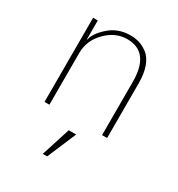

<svg xmlns="http://www.w3.org/2000/svg" viewBox="-175 -620 895 965"><g transform="rotate(30 272.5 -138.0)"><path d="M93.8 0V-488.3H121.1V-377.9H123Q130.9 -418 180.7 -461.9Q230.5 -505.9 301.8 -505.9Q330.1 -505.9 354 -498.5Q377.9 -491.2 402.8 -472.2Q427.7 -453.1 442.4 -413.6Q457 -374 457 -317.4V0H427.7V-308.6Q427.7 -481.4 296.9 -481.4Q229.5 -481.4 175.8 -427.2Q122.1 -373 122.1 -300.8V0ZM216.8 230.5 270.5 62.5H313.5L242.2 230.5Z"/></g></svg>

Font: Gothic A1 Thin
Style: Regular
Weight: 250
Designer: HanYang I&C Co.,Ltd.
Foundry: HanYang I&C Co.,Ltd.
Version: Version 2.50